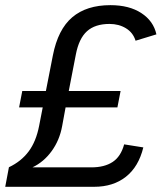

<svg xmlns="http://www.w3.org/2000/svg" viewBox="-26 -718 621 738"><path d="M524.9 -151.4Q506.8 -77.1 458 -38.6Q409.2 0 335.9 0H-5.9L8.3 -75.2Q55.7 -97.7 84.2 -136Q112.8 -174.3 124.5 -234.9L138.2 -305.2H47.4L59.6 -368.2H150.4L177.2 -504.9Q196.8 -605 251.7 -651.6Q306.6 -698.2 398.4 -698.2Q470.7 -698.2 517.3 -667.7Q564 -637.2 575.2 -585.9L495.1 -561.5Q485.4 -592.8 458 -609.4Q430.7 -626 395 -626Q339.4 -626 308.3 -597.9Q277.3 -569.8 265.6 -508.8L238.3 -368.2H437.5L425.3 -305.2H226.1L212.9 -233.4Q203.1 -179.2 172.6 -137.2Q142.1 -95.2 98.6 -74.7H325.2Q375.5 -74.7 407 -95.5Q438.5 -116.2 451.2 -163.1Z"/></svg>

Font: Liberation Sans
Style: Italic
Weight: 400
Italic angle: -12°
Designer: Steve Matteson
Foundry: Ascender Corporation
Version: Version 2.1.5